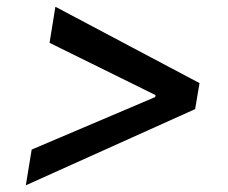

<svg xmlns="http://www.w3.org/2000/svg" viewBox="-20 -575 684 577"><path d="M566.4 -247.1 57.6 -18.1 75.2 -125.5 449.7 -284.7 445.8 -278.8 448.2 -293.9 450.7 -287.6 128.9 -446.3 146.5 -554.7 579.6 -325.2Z"/></svg>

Font: Inter 28pt Medium
Style: Italic
Weight: 500
Italic angle: -9.3988°
Designer: Rasmus Andersson
Foundry: rsms
Version: Version 4.001;git-66647c0bb